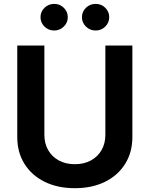

<svg xmlns="http://www.w3.org/2000/svg" viewBox="-20 -963 774 993"><path d="M367.2 10.3Q277.8 10.3 210.7 -22.9Q143.6 -56.2 106.4 -115.7Q69.3 -175.3 69.3 -253.9V-727.5H209.5V-265.6Q209.5 -221.2 229 -187Q248.5 -152.8 283.9 -133.3Q319.3 -113.8 367.2 -113.8Q415 -113.8 450.4 -133.3Q485.8 -152.8 505.4 -187Q524.9 -221.2 524.9 -265.6V-727.5H664.6V-253.9Q664.6 -175.3 627.4 -115.7Q590.3 -56.2 523.4 -22.9Q456.5 10.3 367.2 10.3ZM474.6 -805.2Q445.3 -805.2 424.6 -825.4Q403.8 -845.7 403.8 -874Q403.8 -902.8 424.6 -922.9Q445.3 -942.9 474.6 -942.9Q503.9 -942.9 524.4 -922.9Q544.9 -902.8 544.9 -874Q544.9 -845.7 524.4 -825.4Q503.9 -805.2 474.6 -805.2ZM260.3 -805.2Q231 -805.2 210.2 -825.4Q189.5 -845.7 189.5 -874Q189.5 -902.8 210.2 -922.9Q231 -942.9 260.3 -942.9Q289.1 -942.9 309.8 -922.9Q330.6 -902.8 330.6 -874Q330.6 -845.7 309.8 -825.4Q289.1 -805.2 260.3 -805.2Z"/></svg>

Font: Inter Cardless
Style: Bold
Weight: 700
Designer: Rasmus Andersson
Foundry: rsms
Version: Version 4.001;git-9221beed3